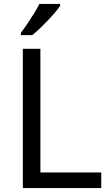

<svg xmlns="http://www.w3.org/2000/svg" viewBox="-20 -964 564 984"><path d="M97 0V-714H187V-80H499V0ZM288 -934Q279 -920 262 -900Q245 -880 224.5 -858.5Q204 -837 183.5 -817.5Q163 -798 145 -784H87V-796Q102 -815 119.5 -841Q137 -867 154 -894.5Q171 -922 182 -944H288Z"/></svg>

Font: Noto Sans Meetei Mayek
Style: Regular
Weight: 400
Designer: Monotype Design Team and Neelakash Kshetrimayum
Foundry: Monotype Imaging Inc.
Version: Version 2.002